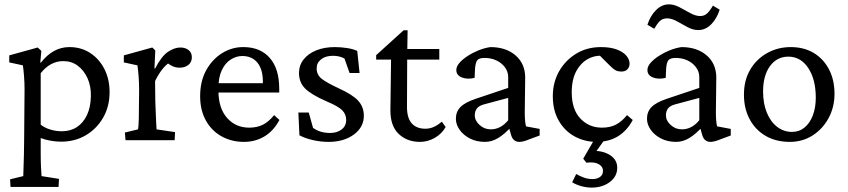

<svg xmlns="http://www.w3.org/2000/svg" viewBox="-20 -644 3894 882"><path d="M28.3 214.8 26.4 179.7 86.9 165Q86.9 160.2 87.4 148.4Q87.9 136.7 88.4 116.7Q88.9 96.7 89.8 69.3Q90.8 42 90.8 5.9L92.8 -235.4Q92.8 -264.6 90.3 -295.4Q87.9 -326.2 85 -343.8L22.5 -357.4V-389.6L153.3 -425.8L169.9 -410.2L165 -356.4H168Q195.3 -391.6 228 -409.7Q260.7 -427.7 298.8 -427.7Q352.5 -427.7 394 -400.9Q435.5 -374 459.5 -327.1Q483.4 -280.3 483.4 -220.7Q483.4 -155.3 454.1 -104Q424.8 -52.7 374.5 -22.9Q324.2 6.8 260.7 6.8Q237.3 6.8 212.4 2.4Q187.5 -2 167 -9.8V63.5Q167 100.6 168.5 126.5Q169.9 152.3 170.9 165L251 177.7L249 214.8ZM263.7 -41Q303.7 -41 333 -60.1Q362.3 -79.1 379.4 -115.2Q396.5 -151.4 397.5 -202.1Q398.4 -249 381.8 -285.2Q365.2 -321.3 336.9 -342.3Q308.6 -363.3 271.5 -363.3Q240.2 -363.3 214.4 -349.1Q188.5 -335 167 -307.6V-71.3Q185.5 -56.6 211.4 -48.8Q237.3 -41 263.7 -41Z M556.6 0 553.7 -35.2 614.3 -49.8Q615.2 -54.7 616.2 -66.9Q617.2 -79.1 617.7 -101.1Q618.2 -123 618.2 -154.3L619.1 -230.5Q619.1 -262.7 616.7 -294.4Q614.3 -326.2 611.3 -343.8L548.8 -357.4V-389.6L679.7 -425.8L693.4 -412.1L689.5 -330.1L692.4 -329.1Q721.7 -385.7 751.5 -405.8Q781.2 -425.8 808.6 -425.8Q831.1 -425.8 846.2 -414.1Q861.3 -402.3 861.3 -380.9Q861.3 -358.4 845.2 -345.7Q829.1 -333 804.7 -333Q787.1 -333 771 -340.8Q754.9 -348.6 740.2 -362.3L757.8 -356.4Q740.2 -344.7 723.6 -323.2Q707 -301.8 692.4 -271.5L693.4 -180.7Q694.3 -156.2 695.3 -130.4Q696.3 -104.5 697.3 -82.5Q698.2 -60.5 699.2 -49.8L784.2 -37.1L782.2 0Z M1100.6 7.8Q1043.9 7.8 998 -17.6Q952.1 -43 925.8 -90.3Q899.4 -137.7 899.4 -202.1Q899.4 -271.5 927.7 -322.3Q956.1 -373 1002 -400.9Q1047.9 -428.7 1100.6 -427.7Q1176.8 -426.8 1219.7 -377.4Q1262.7 -328.1 1262.7 -236.3V-218.8H962.9V-261.7H1198.2L1187.5 -249V-269.5Q1187.5 -325.2 1162.6 -356Q1137.7 -386.7 1092.8 -386.7Q1065.4 -386.7 1040 -370.6Q1014.6 -354.5 999 -321.8Q983.4 -289.1 983.4 -239.3V-227.5Q983.4 -147.5 1022.9 -102.5Q1062.5 -57.6 1125 -57.6Q1160.2 -57.6 1187 -70.8Q1213.9 -84 1239.3 -115.2L1263.7 -92.8Q1236.3 -42 1194.3 -17.1Q1152.3 7.8 1100.6 7.8Z M1489.3 7.8Q1453.1 7.8 1417 -0.5Q1380.9 -8.8 1355.5 -22.5L1350.6 -127H1398.4L1418 -56.6Q1450.2 -33.2 1496.1 -33.2Q1528.3 -33.2 1549.3 -49.3Q1570.3 -65.4 1570.3 -92.8Q1570.3 -119.1 1551.8 -137.7Q1533.2 -156.2 1479.5 -178.7Q1410.2 -209 1381.8 -237.3Q1353.5 -265.6 1353.5 -308.6Q1353.5 -343.8 1374.5 -370.6Q1395.5 -397.5 1432.6 -412.6Q1469.7 -427.7 1518.6 -427.7Q1545.9 -427.7 1574.2 -423.3Q1602.5 -418.9 1621.1 -410.2L1631.8 -308.6H1585.9L1562.5 -375Q1552.7 -380.9 1539.1 -384.3Q1525.4 -387.7 1509.8 -387.7Q1475.6 -387.7 1455.1 -371.6Q1434.6 -355.5 1434.6 -330.1Q1434.6 -300.8 1457 -282.7Q1479.5 -264.6 1536.1 -238.3Q1600.6 -209 1626 -180.7Q1651.4 -152.3 1651.4 -112.3Q1651.4 -59.6 1605.5 -25.9Q1559.6 7.8 1489.3 7.8Z M2027.3 -60.5Q2008.8 -28.3 1976.6 -10.3Q1944.3 7.8 1909.2 7.8Q1850.6 7.8 1812 -28.3Q1773.4 -64.5 1773.4 -136.7L1776.4 -370.1H1708V-390.6L1834 -504.9H1852.5L1850.6 -392.6L1849.6 -152.3Q1849.6 -101.6 1871.6 -77.1Q1893.6 -52.7 1933.6 -52.7Q1956.1 -52.7 1975.1 -62Q1994.1 -71.3 2009.8 -85ZM1815.4 -370.1V-418.9H1998V-370.1Z M2208 7.8Q2168.9 7.8 2138.7 -7.8Q2108.4 -23.4 2091.3 -47.9Q2074.2 -72.3 2074.2 -98.6Q2074.2 -130.9 2095.2 -152.3Q2116.2 -173.8 2166 -190.4L2314.5 -240.2V-290Q2314.5 -314.5 2299.8 -334.5Q2285.2 -354.5 2260.7 -366.2Q2236.3 -377.9 2206.1 -377.9Q2181.6 -377.9 2172.9 -367.7Q2164.1 -357.4 2162.1 -327.1L2160.2 -286.1Q2125 -278.3 2100.6 -288.6Q2076.2 -298.8 2076.2 -322.3Q2076.2 -338.9 2090.8 -355.5Q2105.5 -372.1 2128.9 -387.2Q2152.3 -402.3 2179.2 -413.1Q2206.1 -423.8 2232.4 -427.7Q2303.7 -427.7 2347.7 -390.1Q2391.6 -352.5 2392.6 -290L2390.6 -126Q2390.6 -108.4 2392.1 -90.3Q2393.6 -72.3 2396.5 -63.5L2459 -51.8V-21.5L2411.1 -3.9Q2397.5 2 2385.7 4.9Q2374 7.8 2366.2 7.8Q2335.9 7.8 2327.1 -26.4L2316.4 -64.5H2331.1Q2298.8 -28.3 2269 -10.3Q2239.3 7.8 2208 7.8ZM2234.4 -49.8Q2256.8 -49.8 2276.9 -60.1Q2296.9 -70.3 2314.5 -91.8V-194.3L2205.1 -165Q2181.6 -159.2 2171.4 -146.5Q2161.1 -133.8 2161.1 -114.3Q2161.1 -89.8 2183.1 -69.8Q2205.1 -49.8 2234.4 -49.8Z M2720.7 7.8Q2666 7.8 2620.1 -17.1Q2574.2 -42 2546.9 -89.4Q2519.5 -136.7 2519.5 -202.1Q2519.5 -265.6 2548.3 -316.4Q2577.1 -367.2 2627 -397.5Q2676.8 -427.7 2740.2 -427.7Q2783.2 -427.7 2812.5 -417Q2841.8 -406.2 2856.9 -388.7Q2872.1 -371.1 2872.1 -351.6Q2872.1 -335.9 2862.3 -325.7Q2852.5 -315.4 2835 -315.4Q2818.4 -315.4 2807.6 -321.3Q2796.9 -327.1 2779.3 -344.7L2729.5 -394.5L2764.6 -384.8Q2725.6 -393.6 2689.5 -377.4Q2653.3 -361.3 2629.9 -321.8Q2606.4 -282.2 2606.4 -219.7Q2606.4 -141.6 2646 -99.6Q2685.5 -57.6 2745.1 -57.6Q2782.2 -57.6 2809.1 -71.3Q2835.9 -85 2860.4 -115.2L2886.7 -92.8Q2859.4 -42 2817.4 -17.1Q2775.4 7.8 2720.7 7.8ZM2697.3 217.8Q2674.8 217.8 2651.4 211.4Q2627.9 205.1 2608.4 193.4L2627 155.3Q2643.6 165 2662.6 171.9Q2681.6 178.7 2702.1 178.7Q2722.7 178.7 2736.3 168.9Q2750 159.2 2750 140.6Q2750 121.1 2730 109.9Q2710 98.6 2673.8 103.5L2659.2 85L2715.8 -12.7H2764.6L2699.2 79.1L2706.1 48.8Q2752.9 48.8 2784.2 69.8Q2815.4 90.8 2815.4 127Q2815.4 166 2781.7 191.9Q2748 217.8 2697.3 217.8Z M3085.9 7.8Q3046.9 7.8 3016.6 -7.8Q2986.3 -23.4 2969.2 -47.9Q2952.1 -72.3 2952.1 -98.6Q2952.1 -130.9 2973.1 -152.3Q2994.1 -173.8 3043.9 -190.4L3192.4 -240.2V-290Q3192.4 -314.5 3177.7 -334.5Q3163.1 -354.5 3138.7 -366.2Q3114.3 -377.9 3084 -377.9Q3059.6 -377.9 3050.8 -367.7Q3042 -357.4 3040 -327.1L3038.1 -286.1Q3002.9 -278.3 2978.5 -288.6Q2954.1 -298.8 2954.1 -322.3Q2954.1 -338.9 2968.8 -355.5Q2983.4 -372.1 3006.8 -387.2Q3030.3 -402.3 3057.1 -413.1Q3084 -423.8 3110.4 -427.7Q3181.6 -427.7 3225.6 -390.1Q3269.5 -352.5 3270.5 -290L3268.6 -126Q3268.6 -108.4 3270 -90.3Q3271.5 -72.3 3274.4 -63.5L3336.9 -51.8V-21.5L3289.1 -3.9Q3275.4 2 3263.7 4.9Q3252 7.8 3244.1 7.8Q3213.9 7.8 3205.1 -26.4L3194.3 -64.5H3209Q3176.8 -28.3 3147 -10.3Q3117.2 7.8 3085.9 7.8ZM3112.3 -49.8Q3134.8 -49.8 3154.8 -60.1Q3174.8 -70.3 3192.4 -91.8V-194.3L3083 -165Q3059.6 -159.2 3049.3 -146.5Q3039.1 -133.8 3039.1 -114.3Q3039.1 -89.8 3061 -69.8Q3083 -49.8 3112.3 -49.8ZM3254.9 -618.2 3286.1 -599.6Q3272.5 -557.6 3246.6 -531.7Q3220.7 -505.9 3187.5 -505.9Q3163.1 -505.9 3138.2 -519.5Q3113.3 -533.2 3089.4 -546.4Q3065.4 -559.6 3044.9 -559.6Q3023.4 -559.6 3010.7 -546.9Q2998 -534.2 2985.4 -511.7L2954.1 -530.3Q2967.8 -572.3 2994.1 -598.1Q3020.5 -624 3052.7 -624Q3077.1 -624 3102.1 -610.4Q3127 -596.7 3151.4 -583.5Q3175.8 -570.3 3196.3 -570.3Q3215.8 -570.3 3229 -583Q3242.2 -595.7 3254.9 -618.2Z M3608.4 7.8Q3544.9 7.8 3497.6 -19.5Q3450.2 -46.9 3423.8 -96.2Q3397.5 -145.5 3397.5 -209Q3397.5 -275.4 3426.3 -324.2Q3455.1 -373 3504.4 -400.4Q3553.7 -427.7 3612.3 -427.7Q3672.9 -427.7 3717.8 -400.9Q3762.7 -374 3788.1 -325.7Q3813.5 -277.3 3813.5 -212.9Q3813.5 -151.4 3786.1 -101.1Q3758.8 -50.8 3712.4 -21.5Q3666 7.8 3608.4 7.8ZM3618.2 -38.1Q3651.4 -38.1 3675.8 -58.1Q3700.2 -78.1 3713.9 -113.8Q3727.5 -149.4 3727.5 -195.3Q3727.5 -279.3 3692.9 -331.5Q3658.2 -383.8 3601.6 -383.8Q3548.8 -383.8 3517.1 -340.3Q3485.4 -296.9 3485.4 -223.6Q3485.4 -168.9 3502.4 -127Q3519.5 -85 3549.8 -61.5Q3580.1 -38.1 3618.2 -38.1Z"/></svg>

Font: Crimson Pro ExtraLight
Style: Regular
Weight: 400
Version: Version 1.002